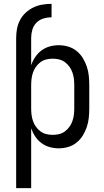

<svg xmlns="http://www.w3.org/2000/svg" viewBox="-20 -763 540 998"><path d="M64 -566Q64 -590 68.5 -614Q73 -638 84.5 -659.5Q96 -681 114 -697.5Q132 -714 154 -724.5Q176 -735 200 -739Q224 -743 248 -743V-673Q226 -673 205 -666.5Q184 -660 169 -644.5Q154 -629 148 -608Q142 -587 142 -566ZM64 215V-566H142V-424Q150 -447 163.5 -467Q177 -487 196 -501Q215 -515 238 -521.5Q261 -528 285 -528Q310 -528 334 -521Q358 -514 377.5 -498.5Q397 -483 410 -462Q423 -441 431 -417.5Q439 -394 441.5 -369.5Q444 -345 444 -320V-200Q444 -175 441.5 -150.5Q439 -126 431 -102.5Q423 -79 410 -58Q397 -37 377.5 -21.5Q358 -6 334 1Q310 8 285 8Q261 8 238 1.5Q215 -5 196 -19Q177 -33 163.5 -53Q150 -73 142 -96V215ZM254 -62Q271 -62 287.5 -66Q304 -70 317.5 -80Q331 -90 341 -104Q351 -118 356.5 -134Q362 -150 364 -166.5Q366 -183 366 -200V-320Q366 -337 364 -353.5Q362 -370 356.5 -386Q351 -402 341 -416Q331 -430 317.5 -440Q304 -450 287.5 -454Q271 -458 254 -458Q237 -458 220.5 -454Q204 -450 190.5 -440Q177 -430 167 -416Q157 -402 151.5 -386Q146 -370 144 -353.5Q142 -337 142 -320V-200Q142 -183 144 -166.5Q146 -150 151.5 -134Q157 -118 167 -104Q177 -90 190.5 -80Q204 -70 220.5 -66Q237 -62 254 -62Z"/></svg>

Font: Iosevka Custom
Style: Regular
Weight: 400
Monospace: yes
Designer: Belleve Invis
Foundry: Belleve Invis
Version: Version 32.5.0; ttfautohint (v1.8.4)